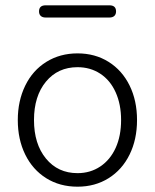

<svg xmlns="http://www.w3.org/2000/svg" viewBox="-20 -695 584 723"><path d="M47 -243Q47 -315 75 -372.5Q103 -430 154.5 -462Q206 -494 272 -494Q338 -494 389 -462Q440 -430 468 -373Q496 -316 496 -243Q496 -170 468 -113Q440 -56 389 -24Q338 8 272 8Q205 8 154 -24Q103 -56 75 -113Q47 -170 47 -243ZM436 -243Q436 -302 415.5 -347.5Q395 -393 357.5 -417.5Q320 -442 272 -442Q198 -442 153 -387.5Q108 -333 108 -243Q108 -153 153 -98Q198 -43 272 -43Q320 -43 357.5 -68Q395 -93 415.5 -138Q436 -183 436 -243ZM127 -652Q127 -675 152 -675H392Q417 -675 417 -652Q417 -641 410.5 -635Q404 -629 392 -629H152Q140 -629 133.5 -635Q127 -641 127 -652Z"/></svg>

Font: SN Pro Light
Style: Regular
Weight: 300
Designer: Tobias Whetton
Foundry: Supernotes
Version: Version 1.002